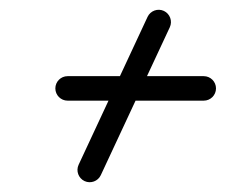

<svg xmlns="http://www.w3.org/2000/svg" viewBox="-20 -475 461 392"><path d="M281.3 -440.6C281.3 -440.6 281.3 -440.6 281.3 -440.6C234.4 -339.9 187.5 -239.2 140.5 -138.6C134.7 -126.1 140.1 -111.2 152.6 -105.3C165.1 -99.5 180 -104.9 185.8 -117.4C185.8 -117.4 185.8 -117.4 185.8 -117.4C232.8 -218.1 279.7 -318.8 326.7 -419.4C332.5 -431.9 327.1 -446.8 314.6 -452.7C302.1 -458.5 287.2 -453.1 281.3 -440.6ZM118 -269.5C118 -269.5 118 -269.5 118 -269.5C210.7 -269.5 303.3 -269.5 396 -269.5C409.8 -269.5 421 -280.7 421 -294.5C421 -308.3 409.8 -319.5 396 -319.5C396 -319.5 396 -319.5 396 -319.5C303.3 -319.5 210.7 -319.5 118 -319.5C104.2 -319.5 93 -308.3 93 -294.5C93 -280.7 104.2 -269.5 118 -269.5Z"/></svg>

Font: FRB American Cursive Guidelines Arrows Semibold
Style: Italic
Weight: 600
Italic angle: -25°
Version: Version 2.0;Modular Font Editor K font №1